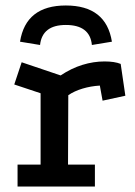

<svg xmlns="http://www.w3.org/2000/svg" viewBox="-20 -680 492 700"><path d="M220 -660Q367 -660 388 -528L315 -516Q308 -589 220 -589Q134 -589 126 -516L53 -528Q74 -660 220 -660ZM201 -405Q240 -431 280.5 -443.5Q321 -456 361 -456Q398 -456 420 -447L437 -331L354 -313L344 -368Q311 -366 281 -357Q251 -348 229 -333L228 -80H326V0H44V-80H128V-340L32 -372L59 -453Z"/></svg>

Font: Podkova SemiBold
Style: Regular
Weight: 600
Designer: Ilya Yudin
Foundry: Cyreal (www.cyreal.org)
Version: Version 2.103